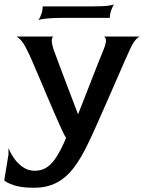

<svg xmlns="http://www.w3.org/2000/svg" viewBox="-107 -640 679 904"><path d="M53 244Q-7 244 -42 232Q-77 220 -87 209L-67 87V57Q-58 80 -41 105Q-24 130 1 147Q26 164 56 164Q85 164 106.5 152Q128 140 145.5 117.5Q163 95 179 64Q199 24 204 9Q198 1 184.5 -28Q171 -57 153 -98.5Q135 -140 115 -187Q95 -234 76.5 -278Q58 -322 43 -356Q28 -390 20 -405Q4 -438 -10 -452.5Q-24 -467 -31 -468H146Q139 -468 137 -453.5Q135 -439 146 -405Q153 -386 166 -351Q179 -316 195.5 -272.5Q212 -229 229 -184.5Q246 -140 260 -103H261Q277 -142 294.5 -188Q312 -234 329.5 -278Q347 -322 360.5 -356.5Q374 -391 381 -407Q394 -440 391.5 -453.5Q389 -467 381 -468H552Q545 -467 532.5 -453.5Q520 -440 505 -408Q497 -391 479 -350Q461 -309 438 -256Q415 -203 390 -146.5Q365 -90 343 -40.5Q321 9 305 41Q273 108 238 153Q203 198 158 221Q113 244 53 244ZM74 -546Q81 -555 87.5 -573Q94 -591 94 -610H330Q381 -610 404.5 -613.5Q428 -617 430 -620Q423 -610 416.5 -591.5Q410 -573 410 -556H194Q139 -556 110 -552.5Q81 -549 74 -546Z"/></svg>

Font: Red Rose Medium
Style: Regular
Weight: 500
Designer: Jaikishan Patel
Version: Version 2.000